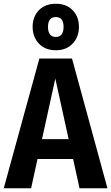

<svg xmlns="http://www.w3.org/2000/svg" viewBox="-27 -1004 593 1024"><path d="M363 -156H173L139 0H-7L183 -692H357L546 0H397ZM339 -262 268 -585 197 -262ZM394 -861Q394 -807 360.5 -771.5Q327 -736 271 -736Q214 -736 180.5 -771.5Q147 -807 147 -861Q147 -915 180.5 -949.5Q214 -984 271 -984Q327 -984 360.5 -949.5Q394 -915 394 -861ZM229 -861Q229 -807 271 -807Q312 -807 312 -861Q312 -913 271 -913Q229 -913 229 -861Z"/></svg>

Font: Fira Sans Condensed SemiBold
Style: Regular
Weight: 600
Width: 3
Designer: bBox Type GmbH & Carrois Corporate GbR & Edenspiekermann AG
Foundry: bBox Type GmbH & Carrois Corporate GbR & Edenspiekermann AG
Version: Version 4.301